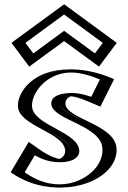

<svg xmlns="http://www.w3.org/2000/svg" viewBox="-20 -850 588 885"><path d="M123.5 -175C243 -85 305.5 -119 305.5 -153C305.5 -231 87.5 -261.4 87.5 -363C87.5 -460 228.5 -602 483.5 -488L425.5 -372C289.5 -434 256.5 -397 256.5 -373C256.5 -311 492.5 -283 492.5 -160C492.5 -9 238.5 87 51.5 -54ZM54.5 -654 122.5 -563 275.5 -675 428.5 -563 496.5 -654 275.5 -816ZM128 -153.2 71.4 -58.1C214.5 41 392.7 0.2 454.6 -89.2C469.4 -110.6 477.5 -134.4 477.5 -160C477.5 -267.8 241.5 -286.7 241.5 -373C241.5 -397.1 262.8 -421.2 306.5 -421.1C333.8 -421 367.2 -413.5 418.5 -391.5L463 -480.5C262.4 -563.7 143.3 -481.4 111.4 -404.4C105.4 -389.9 102.5 -375.8 102.5 -363C102.5 -278.9 320.5 -252 320.5 -153C320.5 -124.1 293.1 -102.3 254.6 -102.4C222 -102.5 180.6 -116.3 128 -153.2ZM75.6 -650.9 275.5 -797.4 475.4 -650.9 425.4 -583.9 275.5 -693.6 125.6 -583.9ZM128 -153.2C180.6 -116.3 222 -102.5 254.6 -102.4C293.1 -102.3 320.5 -124.1 320.5 -153C320.5 -252 102.5 -278.9 102.5 -363C102.5 -375.8 105.4 -389.9 111.4 -404.4C143.3 -481.4 262.4 -563.7 463 -480.5L418.5 -391.5C367.2 -413.5 333.8 -421 306.5 -421.1C262.8 -421.2 241.5 -397.1 241.5 -373C241.5 -286.7 477.5 -267.8 477.5 -160C477.5 -134.4 469.4 -110.6 454.6 -89.2C392.7 0.2 214.5 41 71.4 -58.1ZM75.6 -650.9 125.6 -583.9 275.5 -693.6 425.4 -583.9 475.4 -650.9 275.5 -797.4ZM123.4 -174.7 51.4 -53.7 62.9 -45.8C212.1 57.6 398.7 16.9 467 -80.8C484 -105.8 492.5 -131.1 492.5 -160C492.5 -286.1 256.5 -307.9 256.5 -373C256.5 -386.9 268.4 -406.2 306.4 -406.1C331 -406 362.2 -399.3 412.6 -377.7L425.6 -372.2L483.6 -488.2L468.7 -494.4C262.5 -579.8 133.2 -496.2 97.5 -410.1C90.9 -394.1 87.5 -378 87.5 -363C87.5 -258.5 305.5 -233.9 305.5 -153C305.5 -135.3 288.3 -117.3 254.6 -117.4C226.4 -117.5 187.8 -129.6 136.6 -165.5ZM54.5 -654 275.5 -816 496.5 -654 428.5 -563 275.5 -675 122.5 -563ZM140.2 -134.1C175 -115.1 210 -102.5 254.5 -102.4C332.1 -102.3 345.5 -136.2 345.5 -153C345.5 -243.7 127.5 -271 127.5 -363C127.5 -415.9 175.3 -481.7 245.5 -505.4C288.2 -519.9 343.4 -524.3 440.6 -483.7L400.7 -403.8C360.1 -417.4 321.5 -426 276 -418.8C220.1 -410 216.5 -385.4 216.5 -373C216.5 -294.8 452.5 -275.3 452.5 -160C452.5 -79.4 374.7 -19.7 297.6 -4.5C246 5.7 173.5 1.1 93.7 -56ZM97.2 -652.4 275.5 -783.1 453.8 -652.4 417.5 -603.9 275.5 -707.9 133.5 -603.9ZM112.4 -195.9 29.1 -55.9C82.1 -19.2 142.1 5.5 212.8 12.5C349.2 26 451.7 -25.5 493.3 -85.5C509 -108.2 517.5 -133.2 517.5 -160C517.5 -278.3 281.5 -300 281.5 -373C281.5 -398.8 306.1 -406.1 306.1 -406.1C313 -406 338.3 -403.1 388.4 -381.6L442.6 -358.4L506 -485.1L492.7 -490.6C437.7 -513.4 384.4 -526.4 330.4 -529.6C167.9 -539.1 94.7 -461.8 71.8 -406.7C65.6 -391.5 62.5 -376.6 62.5 -363C62.5 -266.7 280.5 -241.8 280.5 -153C280.5 -130.9 259.5 -118.5 254.4 -117.4C248.7 -117.7 213.2 -125.3 163.2 -160.3ZM32.8 -652.5 114.7 -543 275.5 -660.7 436.3 -543 518.2 -652.5 275.5 -830.3Z"/></svg>

Font: Hussar Outliner
Style: Regular
Weight: 700
Foundry: Cannot Into Space Fonts
Version: Version 0.92